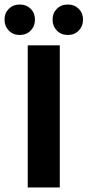

<svg xmlns="http://www.w3.org/2000/svg" viewBox="-49 -831 388 851"><path d="M74 0V-630H216V0ZM38 -676Q9 -676 -10 -695.5Q-29 -715 -29 -744Q-29 -773 -10 -792Q9 -811 38 -811Q68 -811 87 -792Q106 -773 106 -744Q106 -715 87 -695.5Q68 -676 38 -676ZM252 -676Q222 -676 203 -695.5Q184 -715 184 -744Q184 -773 203 -792Q222 -811 252 -811Q281 -811 300 -792Q319 -773 319 -744Q319 -715 300 -695.5Q281 -676 252 -676Z"/></svg>

Font: Narnoor ExtraBold
Style: Regular
Weight: 800
Designer: S. Sridhar Murthy
Foundry: SIL International
Version: Version 3.000